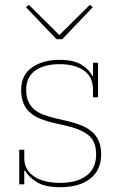

<svg xmlns="http://www.w3.org/2000/svg" viewBox="-20 -767 511 799"><path d="M230 12Q168 12 134 -8.5Q100 -29 84 -57H81V0H60V-144H81V-109Q81 -82 92.5 -63Q104 -44 124.5 -31Q145 -18 172 -12Q199 -6 230 -6Q301 -6 340.5 -36.5Q380 -67 380 -124Q380 -179 348 -204.5Q316 -230 254 -244L210 -254Q178 -261 152 -271Q126 -281 107 -297Q88 -313 78 -336.5Q68 -360 68 -393Q68 -455 113.5 -486.5Q159 -518 228 -518Q287 -518 319.5 -497.5Q352 -477 364 -451H367V-506H388V-362H367V-394Q367 -447 329 -473.5Q291 -500 228 -500Q165 -500 127 -473.5Q89 -447 89 -394Q89 -365 97.5 -345.5Q106 -326 121.5 -312.5Q137 -299 160.5 -290Q184 -281 214 -274L258 -264Q291 -256 317.5 -245.5Q344 -235 362.5 -219Q381 -203 391 -180Q401 -157 401 -125Q401 -59 355.5 -23.5Q310 12 230 12ZM88 -737 100 -747 227 -621 354 -747 366 -737 239 -604H215Z"/></svg>

Font: IBM Plex Serif Thin
Style: Regular
Weight: 100
Designer: Mike Abbink, Paul van der Laan, Pieter van Rosmalen
Foundry: Bold Monday
Version: Version 3.001